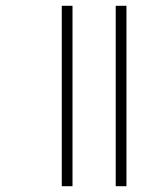

<svg xmlns="http://www.w3.org/2000/svg" viewBox="-20 -642 563 662"><path d="M379 -622V0H416V-622ZM193 -622V0H230V-622Z"/></svg>

Font: Noto Sans SemiCondensed ExtraLight
Style: Regular
Weight: 200
Width: 4
Designer: Monotype Design Team
Foundry: Monotype Imaging Inc.
Version: Version 2.013